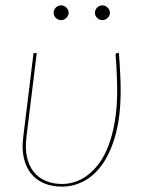

<svg xmlns="http://www.w3.org/2000/svg" viewBox="-20 -688 538 716"><path d="M61 0ZM117 -490 78.5 -176Q73.5 -135 80.5 -102.8Q87.5 -70.5 105 -48Q122.5 -25.5 149.8 -13.8Q177 -2 212 -2Q235.5 -2 259.8 -9.8Q284 -17.5 306.8 -34.8Q329.5 -52 349.8 -79.2Q370 -106.5 384.8 -145.5Q399.5 -184.5 408.2 -235.5Q417 -286.5 417 -351.5Q417 -364 416.5 -381Q416 -398 415.2 -416Q414.5 -434 413.5 -451.5Q412.5 -469 411 -483Q410.5 -486.5 412.2 -488.2Q414 -490 416 -490H423.5Q425 -472.5 426 -454.2Q427 -436 428 -418Q429 -400 429.5 -383.2Q430 -366.5 430 -352Q430 -256 411.5 -187.8Q393 -119.5 362.2 -76Q331.5 -32.5 292.2 -12.2Q253 8 211 8Q173.5 8 144.2 -4.5Q115 -17 96 -40.5Q77 -64 69 -98.2Q61 -132.5 66.5 -176L105 -490ZM236 -640Q236 -629.5 227.2 -621.2Q218.5 -613 208 -613Q196.5 -613 188.2 -621.2Q180 -629.5 180 -640Q180 -651.5 188.2 -659.8Q196.5 -668 208 -668Q218.5 -668 227.2 -659.8Q236 -651.5 236 -640ZM390 -640Q390 -629.5 381.2 -621.2Q372.5 -613 362 -613Q350.5 -613 342.2 -621.2Q334 -629.5 334 -640Q334 -651.5 342.2 -659.8Q350.5 -668 362 -668Q372.5 -668 381.2 -659.8Q390 -651.5 390 -640Z"/></svg>

Font: Lato Hairline
Style: Italic
Weight: 100
Italic angle: -7°
Designer: Lukasz Dziedzic
Foundry: tyPoland Lukasz Dziedzic
Version: Version 2.007; 2014-02-27